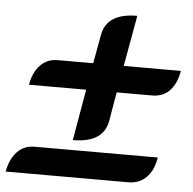

<svg xmlns="http://www.w3.org/2000/svg" viewBox="-53 -685 736 733"><g transform="rotate(5 315.0 -319.0)"><path d="M274 -339H55Q63 -387 89.5 -414.5Q116 -442 156 -442H292L312 -552Q327 -637 444 -637L409 -442H628Q620 -394 594.5 -366.5Q569 -339 526 -339H391L372 -228Q357 -143 240 -143ZM98 -105H569Q561 -55 534 -28Q507 -1 465 -1H-5Q4 -49 30 -77Q56 -105 98 -105Z"/></g></svg>

Font: K2D SemiBold
Style: Italic
Weight: 600
Italic angle: -10°
Designer: Katatrad Aksorn Co.,Ltd.
Foundry: Cadson Demak Co.,Ltd.
Version: Version 1.000; ttfautohint (v1.6)